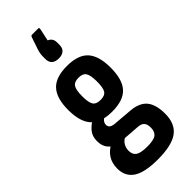

<svg xmlns="http://www.w3.org/2000/svg" viewBox="-300 -789 1021 1021"><g transform="rotate(-45 210.5 -278.5)"><path d="M204.7 193Q106.6 193 62 163.4Q17.4 133.9 17.4 74.3Q17.4 33.7 36.2 4.5Q55 -24.8 93.4 -44.3L171.9 -17.9Q149.7 -7.9 138.3 9.8Q127 27.5 127 50.3Q127 79.2 146.1 91.8Q165.2 104.4 210.1 104.9Q260.9 105.4 279.5 91.5Q298.2 77.6 298.2 46.7Q298.2 20.9 287.1 8.5Q276 -3.9 248.8 -5.4L130.6 -13.9Q90.3 -17.8 67.3 -41.5Q44.4 -65.2 44.4 -105.2Q44.4 -141.2 63.7 -164.6Q83 -188 112.7 -204.5L176 -172.6Q157.4 -167.1 148.3 -156.2Q139.2 -145.4 139.2 -132.7Q139.2 -120.5 147.6 -112.9Q155.9 -105.4 176.5 -103.4L284.3 -94.4Q347.5 -89.4 375.9 -55Q404.3 -20.5 404.3 48.3Q404.3 123.6 357.2 158.3Q310.2 193 204.7 193ZM213.1 -158.6Q130 -158.6 91.7 -199.8Q53.3 -241 53.3 -330.4Q53.3 -418.4 91.2 -459.6Q129 -500.8 213.7 -500.8Q297.8 -500.8 335.1 -459.6Q372.5 -418.4 372.5 -329.9Q372.5 -240.5 334.8 -199.5Q297.2 -158.6 213.1 -158.6ZM213.1 -246.2Q245.5 -246.2 257.1 -263.9Q268.8 -281.6 268.8 -328.4Q268.8 -376.3 257.1 -394.7Q245.5 -413.2 213.1 -413.2Q181.3 -413.2 169.4 -394.7Q157.5 -376.3 157.5 -328.4Q157.5 -281.6 169.4 -263.9Q181.3 -246.2 213.1 -246.2ZM212.7 -559.2Q186.4 -559.2 172.8 -571.6Q159.2 -584 159.2 -608.3V-626.2Q159.2 -639.7 161.5 -651.2Q163.7 -662.7 168.2 -676.1L190.6 -741.9Q193.5 -749.8 201 -749.8H246.4Q254.8 -749.8 252.8 -739.4L237.8 -669.4Q249.8 -665 257.7 -654.5Q265.7 -644.1 265.7 -624.8V-608.3Q265.7 -584 251.6 -571.6Q237.4 -559.2 212.7 -559.2Z"/></g></svg>

Font: Sofia Sans Condensed
Style: Regular
Weight: 400
Designer: Botio Nikoltchev, Ani Petrova
Foundry: lettersoup
Version: Version 4.100